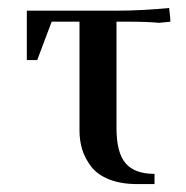

<svg xmlns="http://www.w3.org/2000/svg" viewBox="-20 -466 470 486"><path d="M47.9 -314V-439H274.9Q337.9 -439 408.2 -445.8L411.1 -418V-411.1L382.8 -408.2Q353 -411.1 306.2 -411.1H274.9V-141.1Q274.9 -79.6 297.9 -52.7Q320.8 -25.9 371.1 -25.9V0H328.1Q286.6 0 256.8 -11.7Q227.1 -23.4 211.2 -43.9Q195.3 -64.5 188.2 -87.2Q181.2 -109.9 181.2 -136.2V-411.1H110.8L74.2 -314Z"/></svg>

Font: Dihjauti S
Style: Bold
Weight: 700
Designer: T. Christopher White
Version: Version 3.0.0